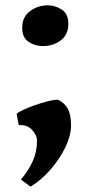

<svg xmlns="http://www.w3.org/2000/svg" viewBox="-20 -509 323 727"><path d="M249 -34.2Q249 3.4 227.8 47.9Q206.5 92.3 171.9 132.3Q137.2 172.4 95.7 197.8L59.1 170.9Q86.4 139.2 103.3 102.8Q120.1 66.4 120.1 24.4Q120.1 2.9 101.3 -17.3Q82.5 -37.6 50.8 -35.2L43 -77.6Q47.4 -83.5 66.7 -92.5Q85.9 -101.6 111.6 -110.6Q137.2 -119.6 161.4 -125.7Q185.5 -131.8 199.7 -131.3Q223.1 -120.6 236.1 -98.4Q249 -76.2 249 -34.2ZM238.8 -418.9Q238.8 -377.9 210.2 -356.2Q181.6 -334.5 142.1 -334.5Q112.3 -334.5 88.1 -350.6Q64 -366.7 64 -403.8Q64 -444.3 93.3 -466.6Q122.6 -488.8 161.1 -488.8Q189 -488.8 213.9 -472.7Q238.8 -456.5 238.8 -418.9Z"/></svg>

Font: Gentium Book Plus
Style: Bold
Weight: 700
Designer: Victor Gaultney, Annie Olsen, Iska Routamaa, Becca Hirsbrunner
Foundry: SIL International
Version: Version 6.101